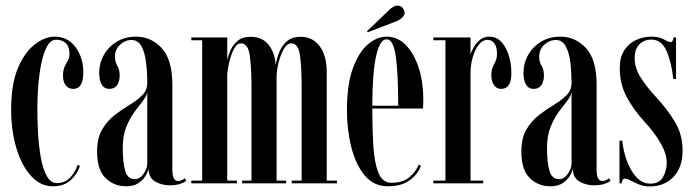

<svg xmlns="http://www.w3.org/2000/svg" viewBox="-20 -658 2492 689"><path d="M170 10.5Q125 10.5 91.2 -26.8Q57.5 -64 38.8 -126.5Q20 -189 20 -265.5Q20 -356.5 44.5 -414Q69 -471.5 105.2 -499Q141.5 -526.5 176.5 -526.5Q223 -526.5 251 -488.8Q279 -451 279 -399Q279 -339 243 -339Q225.5 -339 215.8 -352Q206 -365 206 -387Q206 -411.5 217.8 -430.2Q229.5 -449 229.5 -464Q229.5 -490.5 216 -503Q202.5 -515.5 181.5 -515.5Q162 -515.5 149 -491.8Q136 -468 128.2 -430.2Q120.5 -392.5 117.2 -349.5Q114 -306.5 114 -269Q114 -228 116.5 -181.5Q119 -135 126.2 -94Q133.5 -53 147.5 -27Q161.5 -1 184 -1Q215 -1 234.2 -23.5Q253.5 -46 258 -66.5L267 -62.5Q257 -32.5 233 -11Q209 10.5 170 10.5Z M433 10.5Q389 10.5 358.8 -19Q328.5 -48.5 328.5 -113Q328 -161.5 346.2 -192.8Q364.5 -224 391.2 -244.8Q418 -265.5 445 -281.8Q472 -298 490.2 -316Q508.5 -334 508.5 -360.5Q508.5 -398.5 504.2 -433.8Q500 -469 487.8 -491.8Q475.5 -514.5 452 -514.5Q429 -514.5 410.8 -497.5Q392.5 -480.5 392.5 -455Q392.5 -436 401 -422Q409.5 -408 409.5 -387Q409.5 -366 400.2 -352.5Q391 -339 372.5 -339Q354.5 -339 345.2 -354.2Q336 -369.5 336 -396Q336 -431.5 353 -461.2Q370 -491 399.8 -508.8Q429.5 -526.5 468.5 -526.5Q522 -526.5 560.2 -485.5Q598.5 -444.5 598.5 -353V-47.5Q598.5 -8.5 619.5 -8.5Q625.5 -8.5 632.5 -11.8Q639.5 -15 643 -18.5L648.5 -9.5Q643.5 -4 628 1.5Q612.5 7 589.5 7Q560.5 7 537 -6.5Q513.5 -20 513 -53Q510.5 -40.5 501.5 -25.8Q492.5 -11 475.8 -0.2Q459 10.5 433 10.5ZM463.5 -15Q481.5 -15 495 -34Q508.5 -53 508.5 -71V-328.5Q507 -314 493.5 -297Q480 -280 463 -257Q446 -234 433.2 -202.5Q420.5 -171 420.5 -127.5Q420.5 -75 429.2 -45Q438 -15 463.5 -15Z M666.5 0V-10H705.5V-513.5H666.5V-523.5H795.5V-442.5Q799 -458.5 807.5 -478Q816 -497.5 833.2 -511.8Q850.5 -526 879.5 -526Q922 -526 945 -495.8Q968 -465.5 969 -423.5Q973.5 -450 983.2 -473.2Q993 -496.5 1011 -511.2Q1029 -526 1059.5 -526Q1102 -526 1127.2 -492.2Q1152.5 -458.5 1152.5 -398.5V-10H1189V0H1027V-10H1062.5V-340Q1062.5 -416 1056.5 -459.2Q1050.5 -502.5 1025 -502.5Q1010.5 -502.5 998.8 -482.5Q987 -462.5 980 -434.8Q973 -407 972.5 -383V-10H1007V0H849V-10H882.5V-340Q882.5 -416 876.2 -459.2Q870 -502.5 844.5 -502.5Q830 -502.5 819.2 -481.5Q808.5 -460.5 802.2 -433.2Q796 -406 795.5 -386V-10H830V0Z M1371.5 10.5Q1321.5 10.5 1289 -28.2Q1256.5 -67 1240.8 -129.5Q1225 -192 1225 -263Q1225 -354.5 1246.2 -412.8Q1267.5 -471 1300.2 -498.8Q1333 -526.5 1367 -526.5Q1407.5 -526.5 1437 -495.8Q1466.5 -465 1482.8 -414Q1499 -363 1499 -302.5Q1499 -284 1498 -268.5H1316V-268Q1316 -195 1319.8 -134.5Q1323.5 -74 1338 -38Q1352.5 -2 1385 -2Q1425.5 -2 1449.8 -22.5Q1474 -43 1482.5 -68L1490.5 -62.5Q1479.5 -33 1450.2 -11.2Q1421 10.5 1371.5 10.5ZM1367 -517Q1343.5 -517 1330 -458.2Q1316.5 -399.5 1316 -278.5H1409Q1409 -391.5 1400.5 -454.2Q1392 -517 1367 -517ZM1299 -542 1297 -546 1379 -624.5Q1393.5 -638 1407 -638Q1421 -638 1428.5 -623.5Q1432 -618 1432 -612Q1432 -603 1423.2 -594.8Q1414.5 -586.5 1402 -581.5Z M1535 0V-10H1578.5V-513.5H1535V-523.5H1668.5V-461Q1669.5 -468.5 1677.5 -484.2Q1685.5 -500 1700.2 -513.2Q1715 -526.5 1736 -526.5Q1772.5 -526.5 1793.8 -487.2Q1815 -448 1815 -394.5Q1815 -339 1778.5 -339Q1761 -339 1752 -353.5Q1743 -368 1743 -389Q1743 -410 1753.2 -427.8Q1763.5 -445.5 1763.5 -464Q1763.5 -489.5 1754.2 -502.2Q1745 -515 1730 -515Q1711 -515 1697.2 -496.5Q1683.5 -478 1676 -450.8Q1668.5 -423.5 1668.5 -397.5V-10H1714V0Z M1955.5 10.5Q1911.5 10.5 1881.2 -19Q1851 -48.5 1851 -113Q1850.5 -161.5 1868.8 -192.8Q1887 -224 1913.8 -244.8Q1940.5 -265.5 1967.5 -281.8Q1994.5 -298 2012.8 -316Q2031 -334 2031 -360.5Q2031 -398.5 2026.8 -433.8Q2022.5 -469 2010.2 -491.8Q1998 -514.5 1974.5 -514.5Q1951.5 -514.5 1933.2 -497.5Q1915 -480.5 1915 -455Q1915 -436 1923.5 -422Q1932 -408 1932 -387Q1932 -366 1922.8 -352.5Q1913.5 -339 1895 -339Q1877 -339 1867.8 -354.2Q1858.5 -369.5 1858.5 -396Q1858.5 -431.5 1875.5 -461.2Q1892.5 -491 1922.2 -508.8Q1952 -526.5 1991 -526.5Q2044.5 -526.5 2082.8 -485.5Q2121 -444.5 2121 -353V-47.5Q2121 -8.5 2142 -8.5Q2148 -8.5 2155 -11.8Q2162 -15 2165.5 -18.5L2171 -9.5Q2166 -4 2150.5 1.5Q2135 7 2112 7Q2083 7 2059.5 -6.5Q2036 -20 2035.5 -53Q2033 -40.5 2024 -25.8Q2015 -11 1998.2 -0.2Q1981.5 10.5 1955.5 10.5ZM1986 -15Q2004 -15 2017.5 -34Q2031 -53 2031 -71V-328.5Q2029.5 -314 2016 -297Q2002.5 -280 1985.5 -257Q1968.5 -234 1955.8 -202.5Q1943 -171 1943 -127.5Q1943 -75 1951.8 -45Q1960.5 -15 1986 -15Z M2312.5 11Q2290.5 11 2273.2 4Q2256 -3 2243.5 -10Q2231 -17 2222.5 -17Q2212.5 -17 2211 0H2203V-153.5H2213Q2216.5 -117.5 2229.2 -81.8Q2242 -46 2263.5 -22.5Q2285 1 2314 1Q2345.5 1 2359 -22.2Q2372.5 -45.5 2372.5 -73.5Q2372.5 -107.5 2349.5 -146.2Q2326.5 -185 2294 -220Q2252.5 -265 2228.2 -311.2Q2204 -357.5 2204 -413.5Q2204 -452.5 2220.2 -477.5Q2236.5 -502.5 2262.5 -514.5Q2288.5 -526.5 2316.5 -526.5Q2346 -526.5 2362 -516.8Q2378 -507 2387 -507Q2395 -507 2397 -523.5H2406V-374.5H2396Q2390 -434 2372 -475Q2354 -516 2316.5 -516Q2292.5 -516 2275 -499.5Q2257.5 -483 2257.5 -449Q2257.5 -414 2279.5 -379.2Q2301.5 -344.5 2334.5 -309.5Q2376.5 -264 2403 -219Q2429.5 -174 2429.5 -118Q2429.5 -56.5 2396.5 -22.8Q2363.5 11 2312.5 11Z"/></svg>

Font: Imbue 100pt Medium
Style: Regular
Weight: 500
Designer: Tyler Finck
Foundry: Etcetera Type Company
Version: Version 1.102; ttfautohint (v1.8.3)